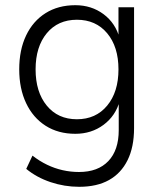

<svg xmlns="http://www.w3.org/2000/svg" viewBox="-20 -527 619 739"><path d="M285 192Q228 192 174.5 174Q121 156 81 123L105 72Q132 93 161 107Q190 121 221 128Q252 135 284 135Q357 135 397 93Q437 51 437 -26V-139H441Q425 -81 378.5 -46.5Q332 -12 270 -12Q204 -12 155.5 -43Q107 -74 80.5 -130Q54 -186 54 -260Q54 -335 80.5 -390.5Q107 -446 155.5 -476.5Q204 -507 270 -507Q332 -507 378.5 -472.5Q425 -438 441 -378H436V-499H496V-34Q496 39 471 89.5Q446 140 399.5 166Q353 192 285 192ZM276 -68Q349 -68 392.5 -120.5Q436 -173 436 -260Q436 -347 392.5 -399Q349 -451 276 -451Q203 -451 160 -399Q117 -347 117 -260Q117 -173 160 -120.5Q203 -68 276 -68Z"/></svg>

Font: Nunitoga
Style: Light
Weight: 300
Designer: Vernon Adams
Foundry: Vernon Adams
Version: Version 1.0